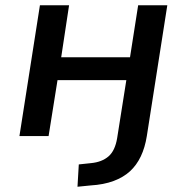

<svg xmlns="http://www.w3.org/2000/svg" viewBox="-20 -518 711 731"><path d="M275 193 280 108 327 103Q368 99 393 77.5Q418 56 426 8L461 -213H199L165 0H54L132 -498H243L213 -300H475L506 -498H617L539 0Q532 44 516 77.5Q500 111 475 134Q450 157 412.5 171Q375 185 325 188Z"/></svg>

Font: Nunito Sans 7pt SemiBold
Style: Italic
Weight: 600
Italic angle: -9°
Designer: Vernon Adams
Foundry: Vernon Adams
Version: Version 3.101;gftools[0.9.27]